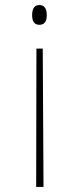

<svg xmlns="http://www.w3.org/2000/svg" viewBox="-20 -562 312 759"><path d="M136 -542C120 -542 107 -533 107 -502C107 -472 120 -464 136 -464C151 -464 165 -472 165 -502C165 -533 151 -542 136 -542ZM149 -370H124L123 177H152Z"/></svg>

Font: Noto Serif Malayalam Thin
Style: Regular
Weight: 100
Designer: Indian type Foundry, Jelle Bosma, Monotype Design Team
Foundry: Monotype Imaging Inc.
Version: Version 2.104